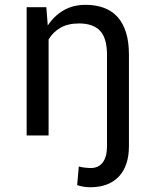

<svg xmlns="http://www.w3.org/2000/svg" viewBox="-20 -558 640 791"><path d="M170.9 -528.3 176.8 -453.1Q203.1 -492.7 241.9 -515.4Q280.8 -538.1 332.5 -538.1Q374.5 -538.1 407.7 -525.9Q440.9 -513.7 463.9 -488.5Q486.8 -463.4 499 -424.6Q511.2 -385.7 511.2 -333V43.5Q511.2 125 470 168.9Q428.7 212.9 353.5 213.4Q338.9 213.4 325.7 211.4Q312.5 209.5 297.9 204.6L304.7 127.9Q309.1 129.4 315.9 130.6Q322.8 131.8 330.1 132.6Q337.4 133.3 343.8 133.8Q350.1 134.3 353.5 134.3Q386.2 134.3 403.6 110.8Q420.9 87.4 420.9 43.5V-331.1Q420.9 -400.9 392.1 -431.2Q363.3 -461.4 305.7 -461.4Q259.8 -461.4 229 -443.6Q198.2 -425.8 180.2 -395.5V0H89.8V-528.3Z"/></svg>

Font: Roboto Mono
Style: Regular
Weight: 400
Designer: Google
Version: Version 2.000985; 2015; ttfautohint (v1.3)